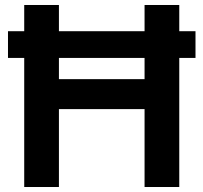

<svg xmlns="http://www.w3.org/2000/svg" viewBox="-20 -749 815 769"><path d="M77 0V-517H12V-624H77V-729H216V-624H559V-729H698V-624H763V-517H698V0H559V-312H216V0ZM216 -432H559V-517H216Z"/></svg>

Font: BDO Grotesk DemiBold
Style: Regular
Weight: 600
Designer: Deni Anggara
Foundry: Lokal Container
Version: Version 2.000